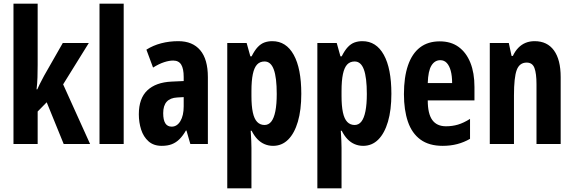

<svg xmlns="http://www.w3.org/2000/svg" viewBox="-20 -780 3109 1040"><path d="M184 -429Q184 -395 183 -361.5Q182 -328 178 -296H182Q188 -310 194.5 -323Q201 -336 207.5 -348Q214 -360 219 -370L320 -547H461L322 -323L468 0H325L233 -226L184 -176V0H53V-760H184Z M650 0H519V-760H650Z M946 -557Q1023 -557 1064.5 -508Q1106 -459 1106 -362V0H1011L990 -73H987Q971 -45 952.5 -26.5Q934 -8 911 1Q888 10 856 10Q812 10 784.5 -14.5Q757 -39 744.5 -78Q732 -117 732 -161Q732 -247 778 -290.5Q824 -334 909 -338L975 -341V-363Q975 -408 961.5 -430Q948 -452 918 -452Q896 -452 868.5 -443Q841 -434 809 -414L773 -511Q809 -534 853 -545.5Q897 -557 946 -557ZM940 -252Q902 -250 883 -229Q864 -208 864 -167Q864 -130 875.5 -112Q887 -94 910 -94Q939 -94 957 -124Q975 -154 975 -204V-254Z M1455 -557Q1530 -557 1571 -483Q1612 -409 1612 -272Q1612 -184 1593.5 -121Q1575 -58 1541 -24Q1507 10 1459 10Q1435 10 1413.5 1Q1392 -8 1374.5 -26Q1357 -44 1343 -72H1338Q1340 -41 1341 -17.5Q1342 6 1342 21V240H1211V-547H1316L1336 -475H1343Q1359 -507 1376 -525Q1393 -543 1412.5 -550Q1432 -557 1455 -557ZM1413 -447Q1388 -447 1372.5 -430.5Q1357 -414 1349.5 -378.5Q1342 -343 1342 -287V-260Q1342 -206 1349.5 -171Q1357 -136 1373 -119.5Q1389 -103 1413 -103Q1435 -103 1449.5 -121.5Q1464 -140 1471.5 -177.5Q1479 -215 1479 -271Q1479 -360 1463 -403.5Q1447 -447 1413 -447Z M1943 -557Q2018 -557 2059 -483Q2100 -409 2100 -272Q2100 -184 2081.5 -121Q2063 -58 2029 -24Q1995 10 1947 10Q1923 10 1901.5 1Q1880 -8 1862.5 -26Q1845 -44 1831 -72H1826Q1828 -41 1829 -17.5Q1830 6 1830 21V240H1699V-547H1804L1824 -475H1831Q1847 -507 1864 -525Q1881 -543 1900.5 -550Q1920 -557 1943 -557ZM1901 -447Q1876 -447 1860.5 -430.5Q1845 -414 1837.5 -378.5Q1830 -343 1830 -287V-260Q1830 -206 1837.5 -171Q1845 -136 1861 -119.5Q1877 -103 1901 -103Q1923 -103 1937.5 -121.5Q1952 -140 1959.5 -177.5Q1967 -215 1967 -271Q1967 -360 1951 -403.5Q1935 -447 1901 -447Z M2362 -556Q2423 -556 2464.5 -525.5Q2506 -495 2528 -440Q2550 -385 2550 -309V-236H2297Q2297 -164 2321.5 -130Q2346 -96 2396 -96Q2430 -96 2460.5 -105Q2491 -114 2526 -136V-28Q2493 -9 2456.5 0.5Q2420 10 2378 10Q2304 10 2257.5 -24Q2211 -58 2189.5 -121Q2168 -184 2168 -270Q2168 -362 2190 -426Q2212 -490 2255 -523Q2298 -556 2362 -556ZM2365 -454Q2335 -454 2317 -425Q2299 -396 2297 -330H2429Q2429 -369 2421.5 -396.5Q2414 -424 2400 -439Q2386 -454 2365 -454Z M2876 -557Q2944 -557 2980.5 -507Q3017 -457 3017 -362V0H2886V-324Q2886 -382 2875 -411.5Q2864 -441 2833 -441Q2794 -441 2779 -401Q2764 -361 2764 -263V0H2633V-547H2736L2751 -477H2758Q2770 -503 2787.5 -521Q2805 -539 2827 -548Q2849 -557 2876 -557Z"/></svg>

Font: Noto Sans Display ExtraCondensed
Style: Regular
Weight: 400
Width: 2
Version: Version 2.003